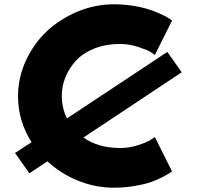

<svg xmlns="http://www.w3.org/2000/svg" viewBox="-20 -860 917 895"><path d="M540 -170Q582 -170 622.5 -183Q663 -196 682 -208L702 -221L782 -61Q778 -58 770.5 -53Q763 -48 737.5 -34.5Q712 -21 683 -11Q654 -1 607.5 7Q561 15 510 15Q425 15 344.5 -17.5Q264 -50 201 -108L117 -52L50 -147L127 -197Q64 -297 64 -411Q64 -498 101 -578Q138 -658 199 -715Q260 -772 342 -806Q424 -840 510 -840Q561 -840 607 -832Q653 -824 683.5 -813Q714 -802 737 -791Q760 -780 771 -772L782 -764L702 -604Q694 -610 680.5 -618.5Q667 -627 624.5 -641Q582 -655 540 -655Q472 -655 418 -633Q364 -611 332 -575Q300 -539 284 -497.5Q268 -456 268 -413Q268 -358 292 -308L760 -618L827 -523L369 -219Q438 -170 540 -170Z"/></svg>

Font: Hussar
Style: BoldWeb
Weight: 700
Foundry: Cannot Into Space Fonts
Version: Version 2.00